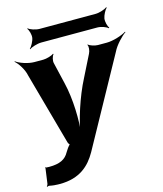

<svg xmlns="http://www.w3.org/2000/svg" viewBox="-135 -832 972 1144"><g transform="rotate(-15 351.0 -260.0)"><path d="M32 100 19 194C18 199 14 205 12 206L13 210C16 208 24 206 28 207C45 211 66 213 91 213C216 213 278 151 319 79L617 -462C634 -498 677 -543 702 -560L700 -563C674 -546 617 -528 579 -528H524C505 -528 474 -538 466 -547L463 -545C471 -536 467 -507 459 -492L393 -360C340 -258 297 -120 286 -40H290C301 -120 298 -258 273 -360L242 -492C238 -507 245 -536 255 -545L251 -547C241 -538 206 -528 187 -528H132C93 -528 42 -546 20 -563L18 -560C39 -543 68 -498 75 -461L198 -17C198 -13 207 3 212 3V-1C207 -1 196 14 193 18L178 41C157 80 121 98 56 98C48 98 41 97 35 97C34 97 34 95 34 94L30 96C31 97 32 99 32 100ZM602 -671C605 -690 621 -720 632 -730L629 -733C618 -723 582 -711 558 -711H213C188 -711 154 -723 145 -733L142 -730C151 -720 160 -690 157 -671C154 -651 137 -621 126 -611L128 -608C139 -618 177 -630 202 -630H547C571 -630 603 -618 612 -608L616 -611C607 -621 599 -651 602 -671Z"/></g></svg>

Font: Asimov
Style: EdgeWideIt
Weight: 500
Designer: Google
Version: Version 2.000980: 2014